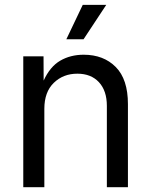

<svg xmlns="http://www.w3.org/2000/svg" viewBox="-20 -781 631 801"><path d="M165 -327.1V0H77.1V-545.9H161.6L162.1 -444.8Q188.5 -502.9 231.2 -527.8Q273.9 -552.7 329.1 -552.7Q412.1 -552.7 462.9 -501.5Q513.7 -450.2 513.7 -346.7V0H425.8V-339.4Q425.8 -402.3 392.8 -438Q359.9 -473.6 302.7 -473.6Q243.7 -473.6 204.3 -435.3Q165 -397 165 -327.1ZM256.8 -617.2 325.2 -760.7H423.3L328.6 -617.2Z"/></svg>

Font: Inter-Regular
Style: Regular
Weight: 400
Designer: Rasmus Andersson
Foundry: rsms
Version: Version 4.000;git-a52131595